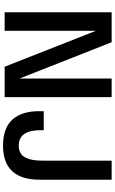

<svg xmlns="http://www.w3.org/2000/svg" viewBox="247 -1024 789 1323"><g transform="rotate(90 641.5 -362.5)"><path d="M192.4 0H64.5V-737.3H271L521 -103V-737.3H649.4V0H439.9L192.4 -628.4ZM982.9 11.2Q920.4 11.2 874.3 -6.6Q828.1 -24.4 800.3 -57.6Q772.5 -90.8 759.3 -135.5Q746.1 -180.2 746.1 -237.3V-269.5H877V-249.5Q877 -97.2 982.9 -97.2Q1012.7 -97.2 1033.4 -108.9Q1054.2 -120.6 1065.7 -143.3Q1077.1 -166 1082 -193.8Q1086.9 -221.7 1086.9 -258.8V-737.3H1218.3V-241.2Q1218.3 11.2 982.9 11.2Z"/></g></svg>

Font: Epilogue SemiBold
Style: Regular
Weight: 600
Designer: Tyler Finck
Foundry: Etcetera Type Co
Version: Version 2.112